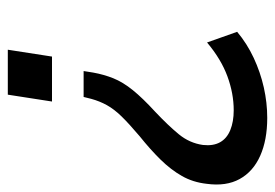

<svg xmlns="http://www.w3.org/2000/svg" viewBox="-158 -404 721 504"><g transform="rotate(-90 203.0 -151.5)"><path d="M146 189Q88 189 46.5 170.5Q5 152 -14.5 116.5Q-34 81 -27 30Q-23 -6 -6.5 -35Q10 -64 36.5 -91Q63 -118 98 -146Q131 -174 150 -193.5Q169 -213 179.5 -232Q190 -251 196 -273L201 -293H269L265 -268Q260 -240 250 -215Q240 -190 219 -164Q198 -138 162 -105Q126 -71 103 -43Q80 -15 75 20Q72 47 82 65Q92 83 114 92Q136 101 166 101Q210 101 255 84.5Q300 68 344 31L372 110Q341 136 303.5 153.5Q266 171 226 180Q186 189 146 189ZM189 -376 207 -492H325L307 -376Z"/></g></svg>

Font: Nunito Sans 10pt SemiCondensed SemiBold
Style: Italic
Weight: 600
Width: 4
Italic angle: -9°
Designer: Vernon Adams
Foundry: Vernon Adams
Version: Version 3.101;gftools[0.9.27]